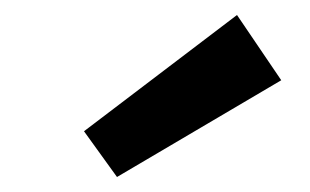

<svg xmlns="http://www.w3.org/2000/svg" viewBox="-20 -846 414 256"><path d="M136 -610 92 -671 296 -826 355 -739Z"/></svg>

Font: Bitter SemiBold
Style: Italic
Weight: 600
Italic angle: -9°
Designer: Sol Matas, and Bitter project Authors
Foundry: Sol Matas
Version: Version 2.001